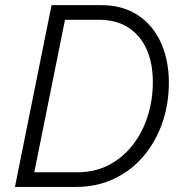

<svg xmlns="http://www.w3.org/2000/svg" viewBox="-20 -740 720 760"><path d="M39.1 0 184.1 -719.7H379.4Q465.8 -719.7 525.9 -679.9Q585.9 -640.1 617.2 -570.8Q648.4 -501.5 648.4 -413.1Q648.4 -328.6 622.6 -253.9Q596.7 -179.2 548.3 -122.1Q500 -64.9 431.9 -32.5Q363.8 0 279.8 0ZM115.7 -58.1H286.6Q356 -58.1 411.4 -87.2Q466.8 -116.2 505.6 -166.3Q544.4 -216.3 564.7 -280.5Q585 -344.7 585 -415.5Q585 -490.2 560.1 -545.4Q535.2 -600.6 487.8 -631.1Q440.4 -661.6 373.5 -661.6H237.3Z"/></svg>

Font: Reddit Sans Light
Style: Italic
Weight: 300
Italic angle: -11.25°
Designer: Stephen Hutchings
Version: Version 1.013